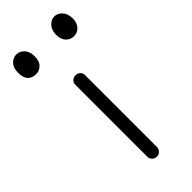

<svg xmlns="http://www.w3.org/2000/svg" viewBox="-243 -630 672 672"><g transform="rotate(-45 93.0 -293.5)"><path d="M70 -17V-373Q70 -383 77 -389.5Q84 -396 94 -396Q104 -396 111 -389.5Q118 -383 118 -373V-17Q118 -7 111 0Q104 7 94 7Q84 7 77 0Q70 -7 70 -17ZM216 -508.5Q204 -496 187 -496Q170 -496 158 -508.5Q146 -521 146 -544Q146 -567 158.5 -580.5Q171 -594 187 -594Q203 -594 215.5 -580.5Q228 -567 228 -544Q228 -521 216 -508.5ZM0 -496Q-42 -496 -42 -544Q-42 -568 -30 -581Q-18 -594 0 -594Q15 -594 27.5 -581Q40 -568 40 -544Q40 -520 28 -508Q16 -496 0 -496Z"/></g></svg>

Font: Hoogli
Style: Regular
Weight: 400
Designer: Anand Singh Naorem
Foundry: Brand New Type
Version: Version 1.00 b007